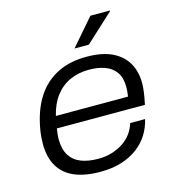

<svg xmlns="http://www.w3.org/2000/svg" viewBox="-109 -815 839 920"><g transform="rotate(-15 310.5 -355.5)"><path d="M277 12Q201 12 149 -10Q97 -32 70.5 -77Q44 -122 44 -189Q44 -220 48.5 -249.5Q53 -279 60 -305Q79 -378 117.5 -430Q156 -482 215 -510Q274 -538 353 -538Q431 -538 480.5 -514Q530 -490 554.5 -447.5Q579 -405 579 -347Q579 -329 576 -305Q573 -281 565 -243H128Q126 -228 124.5 -215.5Q123 -203 123 -191Q123 -141 142.5 -110Q162 -79 197.5 -65Q233 -51 283 -51Q320 -51 351 -60.5Q382 -70 407 -86.5Q432 -103 449 -126Q466 -149 474 -177H548Q539 -137 517.5 -102.5Q496 -68 462 -42.5Q428 -17 382 -2.5Q336 12 277 12ZM139 -302H497Q499 -315 500 -326.5Q501 -338 501 -349Q501 -395 481.5 -422.5Q462 -450 428 -462.5Q394 -475 349 -475Q297 -475 254.5 -456Q212 -437 182.5 -398.5Q153 -360 139 -302ZM309 -591 423 -723H520V-720L380 -591Z"/></g></svg>

Font: Archivo SemiExpanded Light
Style: Italic
Weight: 300
Width: 6
Italic angle: -10°
Designer: Hector Gatti
Foundry: Omnibus-Type
Version: Version 2.001